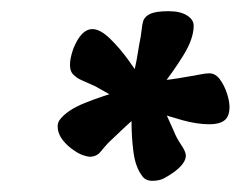

<svg xmlns="http://www.w3.org/2000/svg" viewBox="-20 -573 430 343"><path d="M281 -553Q302 -553 314 -545.5Q326 -538 326 -527Q326 -504 307.5 -474Q289 -444 268 -418Q263 -412 251.5 -398.5Q240 -385 228.5 -374Q217 -363 210 -363Q201 -363 201 -369Q201 -374 203.5 -383.5Q206 -393 207 -397Q214 -419 219 -441Q224 -463 229 -495Q232 -509 233 -519.5Q234 -530 236 -536Q239 -544 249 -548.5Q259 -553 281 -553ZM390 -382Q390 -365 381 -358Q372 -351 354 -351Q332 -351 305 -358.5Q278 -366 253 -375Q246 -378 228.5 -386Q211 -394 196.5 -403Q182 -412 182 -417Q182 -422 186 -423Q190 -424 200 -425Q210 -426 214 -426Q237 -427 259.5 -428.5Q282 -430 315 -436Q328 -438 337.5 -440Q347 -442 354 -442Q365 -442 373 -431Q381 -420 385.5 -406Q390 -392 390 -382ZM290 -265Q280 -258 272 -254Q264 -250 252 -250Q239 -250 233 -260Q222 -275 218.5 -301Q215 -327 215 -355Q215 -377 218 -402.5Q221 -428 225.5 -446Q230 -464 236 -464Q240 -464 245 -453Q250 -442 252 -435Q259 -414 267.5 -392Q276 -370 290 -340Q295 -327 303.5 -314.5Q312 -302 312 -295Q312 -281 290 -265ZM107 -308Q83 -327 83 -347Q83 -353 86 -358Q99 -376 131.5 -389Q164 -402 197 -411Q204 -413 219 -416Q234 -419 249 -421Q264 -423 271 -423Q280 -423 280 -414Q280 -411 270.5 -403Q261 -395 258 -393Q240 -379 223 -364Q206 -349 182 -326Q172 -317 166 -309.5Q160 -302 157 -299Q150 -293 141 -293Q136 -293 127.5 -296Q119 -299 107 -308ZM111 -486Q125 -521 145 -521Q159 -521 176.5 -504Q194 -487 209.5 -465.5Q225 -444 233 -431Q237 -425 246 -410.5Q255 -396 262.5 -382Q270 -368 270 -362Q270 -353 261 -353Q257 -353 248.5 -358.5Q240 -364 236 -367Q218 -381 198 -392Q178 -403 150 -419Q137 -425 127.5 -429Q118 -433 113 -438Q105 -444 105 -457Q105 -469 111 -486Z"/></svg>

Font: Lisu Bosa ExtraBold
Style: Italic
Weight: 800
Italic angle: -19°
Designer: David Morse, Annie Olsen, Victor Gaultney, Frank Grießhammer (Latin)
Foundry: SIL International
Version: Version 2.000